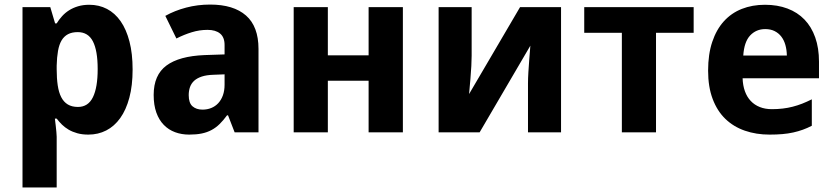

<svg xmlns="http://www.w3.org/2000/svg" viewBox="-20 -577 3638 837"><path d="M365.2 9.8Q338.4 9.8 317.1 3.9Q295.9 -2 279.3 -11.7Q262.7 -21.5 250 -33.9Q237.3 -46.4 227.1 -60.1H219.2Q221.2 -43 223.1 -27.8Q224.6 -15.1 225.8 -1.7Q227.1 11.7 227.1 19V240.2H78.1V-545.9H199.2L220.2 -475.1H227.1Q237.3 -491.7 250.5 -506.3Q263.7 -521 281 -532Q298.3 -543 320.3 -549.6Q342.3 -556.2 369.1 -556.2Q411.6 -556.2 446.3 -538.1Q481 -520 505.9 -484.4Q530.8 -448.7 544.4 -396Q558.1 -343.3 558.1 -273.9Q558.1 -204.1 543.9 -151.1Q529.8 -98.1 504.2 -62.3Q478.5 -26.4 443.1 -8.3Q407.7 9.8 365.2 9.8ZM318.8 -437Q293.9 -437 276.6 -428Q259.3 -418.9 248.5 -400.9Q237.8 -382.8 232.9 -355.2Q228 -327.6 227.1 -291V-274.9Q227.1 -235.4 231.7 -204.6Q236.3 -173.8 247.1 -153.1Q257.8 -132.3 275.6 -121.6Q293.5 -110.8 319.8 -110.8Q364.3 -110.8 385 -153.1Q405.8 -195.3 405.8 -275.9Q405.8 -356.4 385 -396.7Q364.3 -437 318.8 -437Z M1002.9 0 974.1 -74.2H969.7Q953.6 -52.2 937.5 -36.4Q921.4 -20.5 902.3 -10.3Q883.3 0 859.6 4.9Q835.9 9.8 804.7 9.8Q771.5 9.8 743.2 -0.7Q714.8 -11.2 694.1 -32.5Q673.3 -53.7 661.6 -86.2Q649.9 -118.7 649.9 -163.1Q649.9 -250 705.6 -291.3Q761.2 -332.5 872.1 -336.9L959 -339.8V-380.9Q959 -414.6 939.5 -430.7Q919.9 -446.8 884.8 -446.8Q849.6 -446.8 816.2 -436.5Q782.7 -426.3 749 -409.2L700.7 -507.8Q741.7 -530.8 791.5 -543.9Q841.3 -557.1 896 -557.1Q998 -557.1 1052.5 -509.3Q1106.9 -461.4 1106.9 -363.8V0ZM959 -252.9 909.7 -251Q879.9 -250 859.4 -243.2Q838.9 -236.3 826.4 -224.9Q814 -213.4 808.3 -197.5Q802.7 -181.6 802.7 -162.1Q802.7 -127.9 819.3 -113.5Q835.9 -99.1 862.8 -99.1Q883.3 -99.1 900.9 -106.2Q918.5 -113.3 931.4 -127.2Q944.3 -141.1 951.7 -161.4Q959 -181.6 959 -208Z M1409.2 -545.9V-335.9H1586.9V-545.9H1736.3V0H1586.9V-225.1H1409.2V0H1260.3V-545.9Z M2036.1 -545.9V-334Q2036.1 -316.9 2034.7 -289.1Q2033.2 -261.2 2030.8 -233.9Q2028.3 -202.1 2024.9 -167L2247.1 -545.9H2425.8V0H2281.7V-213.9Q2281.7 -234.4 2283.4 -262.2Q2285.2 -290 2287.1 -315.9Q2289.1 -346.2 2292 -377.9L2070.8 0H1892.1V-545.9Z M3003.9 -545.9V-434.1H2839.8V0H2690.9V-434.1H2526.9V-545.9Z M3315.9 -450.2Q3276.4 -450.2 3250.2 -422.4Q3224.1 -394.5 3220.2 -335H3410.2Q3409.7 -359.9 3403.8 -380.9Q3397.9 -401.9 3386.2 -417.2Q3374.5 -432.6 3356.9 -441.4Q3339.4 -450.2 3315.9 -450.2ZM3335 9.8Q3276.4 9.8 3227.1 -7.3Q3177.7 -24.4 3142.1 -58.8Q3106.4 -93.3 3086.7 -145.8Q3066.9 -198.2 3066.9 -269Q3066.9 -340.8 3085 -394.5Q3103 -448.2 3135.5 -484.1Q3168 -520 3213.6 -538.1Q3259.3 -556.2 3314.9 -556.2Q3369.1 -556.2 3412.8 -539.8Q3456.5 -523.4 3487.1 -491.7Q3517.6 -460 3533.9 -413.8Q3550.3 -367.7 3550.3 -308.1V-235.8H3217.3Q3218.3 -204.6 3227.3 -179.4Q3236.3 -154.3 3252.7 -137Q3269 -119.6 3292.2 -110.4Q3315.4 -101.1 3345.2 -101.1Q3370.1 -101.1 3392.3 -103.8Q3414.6 -106.4 3435.5 -111.8Q3456.5 -117.2 3477.1 -125.2Q3497.6 -133.3 3519 -144V-28.8Q3499.5 -18.6 3479.7 -11.5Q3460 -4.4 3438 0.5Q3416 5.4 3390.6 7.6Q3365.2 9.8 3335 9.8Z"/></svg>

Font: Droid Sans
Style: Bold
Weight: 700
Foundry: Ascender Corporation
Version: Version 1.00 build 112